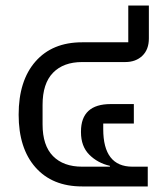

<svg xmlns="http://www.w3.org/2000/svg" viewBox="-20 -670 594 690"><path d="M275 0Q168 0 107.5 -68.5Q47 -137 47 -258Q47 -380 107.5 -449Q168 -518 275 -518H441V-650H515V-532Q515 -492 491.5 -469.5Q468 -447 430 -447H275Q208 -447 170.5 -408.5Q133 -370 133 -293V-223Q133 -147 170.5 -109Q208 -71 275 -71H375V-74Q331 -84 301 -114Q271 -144 271 -195V-197Q271 -296 378 -296H461V-226H351V-206Q351 -71 456 -71H511V0Z"/></svg>

Font: Anuphan
Style: Regular
Weight: 400
Designer: Mike Abbink, Paul van der Laan, Pieter van Rosmalen, Mint Tantisuwanna
Foundry: Bold Monday; Cadson Demak
Version: Version 3.002;hotconv 1.0.109;makeotfexe 2.5.65596